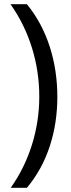

<svg xmlns="http://www.w3.org/2000/svg" viewBox="-20 -736 337 914"><path d="M253 -275C253 -439 206 -597 108 -716H30C120 -589 167 -435 167 -276C167 -121 120 33 31 158H108C206 42 253 -112 253 -275Z"/></svg>

Font: Noto Sans Thai Looped SemiCondensed
Style: Regular
Weight: 400
Width: 4
Designer: Sasikarn Vongin, Ben Mitchell
Foundry: The Fontpad Ltd
Version: Version 1.001